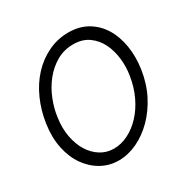

<svg xmlns="http://www.w3.org/2000/svg" viewBox="-153 -795 921 939"><g transform="rotate(-30 308.0 -325.0)"><path d="M37 -327Q47 -395 74 -455.5Q101 -516 142.5 -561Q184 -606 238 -632Q292 -658 353 -658Q415 -658 460.5 -631Q506 -604 534 -558.5Q562 -513 572 -452Q582 -391 572 -323Q561 -249 530 -188.5Q499 -128 455 -84Q411 -40 359.5 -16Q308 8 255.5 8Q203 8 158.5 -17Q114 -42 83 -86Q52 -130 39 -191.5Q26 -253 37 -327ZM101 -327Q92 -268 101.5 -218Q111 -168 133.5 -132Q156 -96 189.5 -75Q223 -54 264 -54Q305 -54 345 -74Q385 -94 418.5 -130Q452 -166 475.5 -215.5Q499 -265 508 -324Q516 -370 510.5 -418.5Q505 -467 485.5 -506.5Q466 -546 431 -571Q396 -596 344.5 -596Q293 -596 251 -572Q209 -548 177.5 -509Q146 -470 126.5 -421.5Q107 -373 101 -327Z"/></g></svg>

Font: Josefin Slab SemiBold
Style: Italic
Weight: 600
Italic angle: -12°
Designer: Santiago Orozco
Foundry: Typemade
Version: Version 2.000